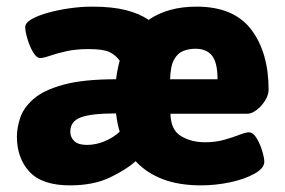

<svg xmlns="http://www.w3.org/2000/svg" viewBox="-20 -551 860 579"><path d="M191 8Q107 8 69 -33Q31 -74 31 -139Q31 -166 41 -196Q51 -226 81 -252.5Q111 -279 171 -295.5Q231 -312 330 -312Q334 -343 341 -368Q328 -386 309 -394.5Q290 -403 247 -403Q209 -403 180 -396.5Q151 -390 131 -383Q111 -376 101 -376Q90 -376 79.5 -394Q69 -412 62.5 -434.5Q56 -457 56 -469Q56 -482 75 -493Q94 -504 124.5 -512.5Q155 -521 190 -526Q225 -531 258 -531Q318 -531 359.5 -520.5Q401 -510 428 -491Q486 -531 573 -531Q685 -531 737.5 -462Q790 -393 790 -280Q790 -265 779.5 -248Q769 -231 754 -219.5Q739 -208 726 -208H494Q495 -159 526 -140.5Q557 -122 598 -122Q630 -122 656.5 -129.5Q683 -137 702 -144.5Q721 -152 731 -152Q743 -152 753.5 -135Q764 -118 770.5 -96.5Q777 -75 777 -63Q777 -44 748 -27.5Q719 -11 675 -1.5Q631 8 586 8Q519 8 470 -11Q421 -30 389 -65Q362 -40 312 -16Q262 8 191 8ZM493 -312H636Q636 -362 619.5 -383Q603 -404 569 -404Q550 -404 533 -397.5Q516 -391 505 -371.5Q494 -352 493 -312ZM242 -114Q269 -114 295.5 -125Q322 -136 341 -154Q333 -180 330 -209Q255 -209 223.5 -197Q192 -185 192 -154Q192 -137 204 -125.5Q216 -114 242 -114Z"/></svg>

Font: Asap ExtraBold
Style: Regular
Weight: 800
Designer: Pablo Cosgaya
Foundry: Omnibus-Type
Version: Version 3.001; ttfautohint (v1.8.4.7-5d5b)